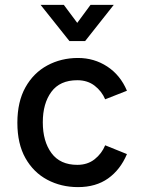

<svg xmlns="http://www.w3.org/2000/svg" viewBox="-20 -752 581 785"><path d="M499 -381 410 -346Q396 -379 367 -401.5Q338 -424 296 -424Q225 -424 190 -376.5Q155 -329 155 -252Q155 -174 190.5 -126Q226 -78 296 -78Q338 -78 367 -101Q396 -124 410 -158L499 -122Q472 -58 422 -22.5Q372 13 299 13Q230 13 173.5 -17Q117 -47 84 -105.5Q51 -164 51 -250Q51 -336 84 -395Q117 -454 173.5 -484.5Q230 -515 299 -515Q365 -515 418.5 -480Q472 -445 499 -381ZM264 -584 146 -732H241L326 -618H266L350 -732H445L328 -584Z"/></svg>

Font: Inclusive Sans Medium
Style: Regular
Weight: 500
Designer: Olivia King
Foundry: Olivia King
Version: Version 2.004